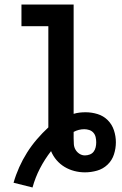

<svg xmlns="http://www.w3.org/2000/svg" viewBox="-20 -755 540 850"><path d="M124 75 40 54Q50 19 65 -14.5Q80 -48 99.5 -79Q119 -110 143 -138Q167 -166 194 -191V-639H75V-735H306V-251Q319 -255 332 -256.5Q345 -258 359 -258Q386 -258 412 -250Q438 -242 457 -223Q476 -204 484.5 -178Q493 -152 493 -125Q493 -98 484.5 -71.5Q476 -45 456 -26Q436 -7 409.5 0.5Q383 8 356 8Q332 8 309 2Q286 -4 266 -16Q246 -28 230.5 -46Q215 -64 206 -86Q178 -50 157 -9.5Q136 31 124 75ZM356 -67Q367 -67 377.5 -71Q388 -75 394.5 -83.5Q401 -92 403.5 -103Q406 -114 406 -125Q406 -136 403.5 -147.5Q401 -159 393.5 -167.5Q386 -176 375 -179.5Q364 -183 353 -183Q341 -183 329 -180Q317 -177 306 -171V-142Q306 -129 307 -116Q308 -103 314.5 -92Q321 -81 332 -74Q343 -67 356 -67Z"/></svg>

Font: Iosevka Curly Slab
Style: Bold
Weight: 700
Monospace: yes
Designer: Belleve Invis
Foundry: Belleve Invis
Version: Version 22.1.2; ttfautohint (v1.8.4)